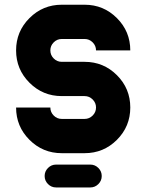

<svg xmlns="http://www.w3.org/2000/svg" viewBox="-20 -655 626 821"><path d="M341.8 -634.8Q422.9 -634.8 480 -577.6Q537.1 -520.5 537.1 -439.5H390.6Q390.6 -459.5 376.2 -473.9Q361.8 -488.3 341.8 -488.3H244.1Q224.1 -488.3 209.7 -473.9Q195.3 -459.5 195.3 -439.5Q195.3 -419.4 209.7 -405Q224.1 -390.6 244.1 -390.6H341.8Q422.9 -390.6 480 -333.5Q537.1 -276.4 537.1 -195.3Q537.1 -114.3 480 -57.1Q422.9 0 341.8 0H244.1Q163.1 0 106 -57.1Q48.8 -114.3 48.8 -195.3H195.3Q195.3 -175.3 209.7 -160.9Q224.1 -146.5 244.1 -146.5H341.8Q361.8 -146.5 376.2 -160.9Q390.6 -175.3 390.6 -195.3Q390.6 -215.3 376.2 -229.7Q361.8 -244.1 341.8 -244.1H244.1Q163.1 -244.1 106 -301.3Q48.8 -358.4 48.8 -439.5Q48.8 -520.5 106 -577.6Q163.1 -634.8 244.1 -634.8ZM415 97.7Q415 117.7 400.6 132.1Q386.2 146.5 366.2 146.5H219.7Q199.7 146.5 185.3 132.1Q170.9 117.7 170.9 97.7Q170.9 77.6 185.3 63.2Q199.7 48.8 219.7 48.8H366.2Q386.2 48.8 400.6 63.2Q415 77.6 415 97.7Z"/></svg>

Font: Audex
Style: Regular
Weight: 400
Designer: GGBotNet
Foundry: GGBotNet
Version: 1.00